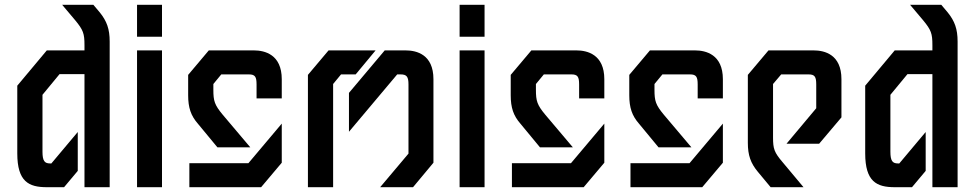

<svg xmlns="http://www.w3.org/2000/svg" viewBox="-20 -780 4067 800"><path d="M369 -760H239L293 -696C327 -655 332 -640 332 -592V-570H175L52 -423V-141C52 -23 100 0 175 0H247L304 -68V-230L194 -99H189C166 -99 157 -109 157 -148V-385L228 -471H332V0H437V-607C437 -659 425 -692 396 -728Z M551 -627V-760H655V-627ZM551 0V-570H655V0Z M850 -570 764 -468V-383C764 -332 775 -298 805 -264L886 -166H1023L908 -302C874 -343 869 -359 869 -406V-430L902 -470H1017C1043 -470 1049 -460 1049 -428V-370H1154V-450C1154 -553 1083 -570 1038 -570ZM769 0H1068L1154 -102V-265L1015 -100H769Z M1462 -470 1545 -570H1349L1263 -468V0H1368V-430L1401 -470ZM1786 -450C1786 -553 1716 -570 1670 -570H1583L1434 -393V-231L1635 -470H1649C1675 -470 1682 -460 1682 -428V-140L1564 0H1701L1786 -102Z M1895 -627V-760H1999V-627ZM1895 0V-570H1999V0Z M2194 -570 2108 -468V-383C2108 -332 2119 -298 2149 -264L2230 -166H2367L2252 -302C2218 -343 2213 -359 2213 -406V-430L2246 -470H2361C2387 -470 2393 -460 2393 -428V-370H2498V-450C2498 -553 2427 -570 2382 -570ZM2113 0H2412L2498 -102V-265L2359 -100H2113Z M2688 -570 2602 -468V-383C2602 -332 2613 -298 2643 -264L2724 -166H2861L2746 -302C2712 -343 2707 -359 2707 -406V-430L2740 -470H2855C2881 -470 2887 -460 2887 -428V-370H2992V-450C2992 -553 2921 -570 2876 -570ZM2607 0H2906L2992 -102V-265L2853 -100H2607Z M3182 -570 3096 -468V-185C3096 -133 3108 -100 3137 -65L3191 0H3328L3241 -104C3206 -145 3201 -160 3201 -207V-430L3235 -470H3349C3375 -470 3381 -460 3381 -428V-329L3257 -181H3393L3486 -291V-450C3486 -553 3416 -570 3370 -570Z M3902 -760H3772L3826 -696C3860 -655 3865 -640 3865 -592V-570H3708L3585 -423V-141C3585 -23 3633 0 3708 0H3780L3837 -68V-230L3727 -99H3722C3699 -99 3690 -109 3690 -148V-385L3761 -471H3865V0H3970V-607C3970 -659 3958 -692 3929 -728Z"/></svg>

Font: Tekex
Style: Regular
Weight: 400
Designer: NC Empire
Foundry: NC Empire
Version: Version 1.001;hotconv 1.0.109;makeotfexe 2.5.65596